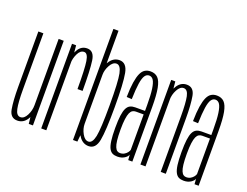

<svg xmlns="http://www.w3.org/2000/svg" viewBox="-118 -1027 1643 1275"><g transform="rotate(20 703.0 -390.0)"><path d="M174.5 0H204V-598H168V-57.5ZM60 -598.5H24.5V-206.5Q24.5 -108.5 34.8 -51.5Q45 5.5 94.5 5.5Q136 5.5 160.8 -31.5Q185.5 -68.5 185.5 -112.5L168 -130Q168 -92 150.2 -57.5Q132.5 -23 106.5 -23Q78.5 -23 69.2 -66.8Q60 -110.5 60 -203.5Z M399.5 -328H435.5Q435.5 -475 426.2 -539.5Q417 -604 369 -604Q330 -604 307.8 -570.2Q285.5 -536.5 285.5 -490.5L298 -475.5Q298 -507 314.2 -541Q330.5 -575 357.5 -575Q383 -575 391.2 -523Q399.5 -471 399.5 -328ZM262.5 0H298.5V-523L291.5 -598H262.5Z M487 0H518L523 -51V-785H487ZM597.5 3Q647.5 3 660.2 -64.5Q673 -132 673 -300Q673 -469 660.2 -536.5Q647.5 -604 597.5 -604Q559 -604 533.5 -570.8Q508 -537.5 508 -499L523 -474Q523 -508 541.8 -541.8Q560.5 -575.5 586 -575.5Q614.5 -575.5 625.8 -521Q637 -466.5 637 -300Q637 -133.5 625.8 -79.2Q614.5 -25 586 -25Q560.5 -25 541.8 -59Q523 -93 523 -128L508 -101.5Q508 -63 533.5 -30Q559 3 597.5 3Z M800.5 3Q817 3 829.5 -0.8Q842 -4.5 851.2 -10.8Q860.5 -17 866.5 -23.8Q872.5 -30.5 874.5 -37.5L877.5 0H906.5V-385.5Q906.5 -470.5 897.2 -518Q888 -565.5 868.5 -585Q849 -604.5 816.5 -604.5Q794 -604.5 777.2 -594.2Q760.5 -584 749.5 -560Q738.5 -536 732 -494.8Q725.5 -453.5 724.5 -390.5L761 -388.5Q763 -460 769.2 -500.8Q775.5 -541.5 787.2 -558.5Q799 -575.5 816.5 -575.5Q835.5 -575.5 847 -557.8Q858.5 -540 864.5 -498.5Q870.5 -457 870.5 -385.5V-345H801.5Q781 -345 766 -337.8Q751 -330.5 741.5 -311.8Q732 -293 727.5 -259.2Q723 -225.5 723 -171.5Q723 -116 727.8 -81.5Q732.5 -47 742.2 -28.8Q752 -10.5 766.2 -3.8Q780.5 3 800.5 3ZM809 -25Q798 -25 789.2 -31Q780.5 -37 773.8 -52.5Q767 -68 763.5 -97Q760 -126 760 -173Q760 -219 764 -248.2Q768 -277.5 775 -292.8Q782 -308 792.2 -314Q802.5 -320 815 -320H870V-69.5Q868 -61 860 -50.5Q852 -40 839.2 -32.5Q826.5 -25 809 -25Z M963.5 0H999.5V-524.5L992.5 -598H963.5ZM1107 0H1143V-390Q1143 -489 1132.5 -546.5Q1122 -604 1073 -604Q1032.5 -604 1007.8 -567.2Q983 -530.5 983 -486L999 -469Q999 -507 1017.2 -541.2Q1035.5 -575.5 1060.5 -575.5Q1088.5 -575.5 1097.8 -531.8Q1107 -488 1107 -394.5Z M1269 3Q1285.5 3 1298 -0.8Q1310.5 -4.5 1319.8 -10.8Q1329 -17 1335 -23.8Q1341 -30.5 1343 -37.5L1346 0H1375V-385.5Q1375 -470.5 1365.8 -518Q1356.5 -565.5 1337 -585Q1317.5 -604.5 1285 -604.5Q1262.5 -604.5 1245.8 -594.2Q1229 -584 1218 -560Q1207 -536 1200.5 -494.8Q1194 -453.5 1193 -390.5L1229.5 -388.5Q1231.5 -460 1237.8 -500.8Q1244 -541.5 1255.8 -558.5Q1267.5 -575.5 1285 -575.5Q1304 -575.5 1315.5 -557.8Q1327 -540 1333 -498.5Q1339 -457 1339 -385.5V-345H1270Q1249.5 -345 1234.5 -337.8Q1219.5 -330.5 1210 -311.8Q1200.5 -293 1196 -259.2Q1191.5 -225.5 1191.5 -171.5Q1191.5 -116 1196.2 -81.5Q1201 -47 1210.8 -28.8Q1220.5 -10.5 1234.8 -3.8Q1249 3 1269 3ZM1277.5 -25Q1266.5 -25 1257.8 -31Q1249 -37 1242.2 -52.5Q1235.5 -68 1232 -97Q1228.5 -126 1228.5 -173Q1228.5 -219 1232.5 -248.2Q1236.5 -277.5 1243.5 -292.8Q1250.5 -308 1260.8 -314Q1271 -320 1283.5 -320H1338.5V-69.5Q1336.5 -61 1328.5 -50.5Q1320.5 -40 1307.8 -32.5Q1295 -25 1277.5 -25Z"/></g></svg>

Font: Anybody ExtraCondensed ExtraLight
Style: Regular
Weight: 250
Width: 2
Version: Version 1.113;gftools[0.9.25]